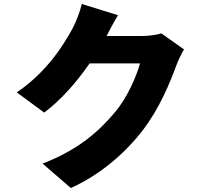

<svg xmlns="http://www.w3.org/2000/svg" viewBox="-20 -868 1040 960"><path d="M787 -701C761 -693 721 -688 688 -688H513C526 -713 546 -753 570 -792L389 -848C380 -809 359 -756 343 -726C300 -647 217 -510 64 -406L201 -305C284 -367 364 -458 428 -551H680C663 -488 616 -378 554 -306C476 -213 374 -120 193 -50L334 72C478 8 606 -102 694 -217C779 -328 830 -456 861 -539C872 -569 887 -599 900 -621Z"/></svg>

Font: Noto Sans T Chinese Black
Style: Bold
Weight: 900
Designer: Ryoko NISHIZUKA (kana & ideographs); Paul D. Hunt (Latin, Greek & Cyrillic); Wenlong ZHANG (bopomofo); Sandoll Communica
Foundry: Adobe Systems Incorporated
Version: Version 1.000;PS 1;hotconv 1.0.78;makeotf.lib2.5.61930